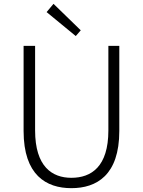

<svg xmlns="http://www.w3.org/2000/svg" viewBox="-20 -968 745 1001"><path d="M375 -780 401 -810 259 -948 223 -905ZM352 13C484 13 602 -55 602 -285V-729H545V-288C545 -99 456 -41 352 -41C252 -41 163 -99 163 -288V-729H103V-285C103 -55 221 13 352 13Z"/></svg>

Font: Spoqa Han Sans Neo Light
Style: Regular
Weight: 300
Designer: [Spoqa Han Sans Neo] Dong-huui Kim  Younghwa Kang  Yujin Lee  [Noto Sans] Ryoko NISHIZUKA  (kana & ideographs); Paul D. 
Foundry: Spoqa (http://www.spoqa-han-sans.com)
Version: Version 1.000